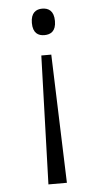

<svg xmlns="http://www.w3.org/2000/svg" viewBox="-52 -575 410 787"><g transform="rotate(-5 152.5 -181.0)"><path d="M152 -541C127 -541 105 -528 105 -486C105 -444 127 -432 152 -432C178 -432 200 -444 200 -486C200 -528 178 -541 152 -541ZM173 -350H132L115 179H191Z"/></g></svg>

Font: Noto Serif Telugu Light
Style: Regular
Weight: 300
Designer: Jelle Bosma - Monotype Design Team
Foundry: Monotype Imaging Inc.
Version: Version 2.005